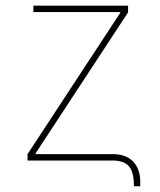

<svg xmlns="http://www.w3.org/2000/svg" viewBox="-20 -566 563 677"><path d="M452.1 90.8V88.9Q452.1 41 434.8 20.5Q417.5 0 376 0H77.1V-22.5L403.8 -520.5V-523.4H97.7V-545.9H431.6V-522.5L105.5 -25.4V-22.5H377.9Q424.3 -22.5 449.5 3.7Q474.6 29.8 474.6 76.2V90.8Z"/></svg>

Font: Inter Thin
Style: Regular
Weight: 250
Designer: Rasmus Andersson
Foundry: rsms
Version: Version 4.001;git-66647c0bb